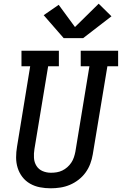

<svg xmlns="http://www.w3.org/2000/svg" viewBox="-20 -1009 658 1037"><path d="M254 8Q224 8 195.5 2.5Q167 -3 142.5 -17Q118 -31 101 -53Q84 -75 75.5 -102Q67 -129 67 -158.5Q67 -188 72 -217L143 -651H96V-735H298V-651H240L166 -204Q162 -180 163.5 -156Q165 -132 177 -113Q189 -94 210 -85Q231 -76 255 -76Q255 -76 255.5 -76Q256 -76 256 -76Q271 -76 286.5 -78.5Q302 -81 316.5 -88Q331 -95 343.5 -106Q356 -117 365 -130.5Q374 -144 379 -159Q384 -174 387 -189L463 -651H416V-735H618V-651H560L481 -175Q477 -150 467.5 -124.5Q458 -99 442 -77Q426 -55 404 -38Q382 -21 357 -10.5Q332 0 305.5 4Q279 8 254 8ZM324 -803 216 -927 297 -983 385 -863 513 -989 582 -921 429 -803Z"/></svg>

Font: Iosevka Curly Slab MdExObl
Style: Regular
Weight: 500
Width: 7
Italic angle: -9°
Monospace: yes
Designer: Belleve Invis
Foundry: Belleve Invis
Version: Version 11.1.0; ttfautohint (v1.8.3)